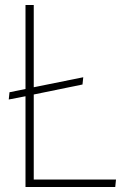

<svg xmlns="http://www.w3.org/2000/svg" viewBox="-20 -748 519 768"><path d="M15 -350 18 -379 82 -392V-728H115V-399L313 -439L310 -410L115 -370V-30H444L441 0H82V-363Z"/></svg>

Font: Murecho ExtraLight
Style: Regular
Weight: 200
Designer: Neil Summerour
Foundry: Positype
Version: Version 1.010; ttfautohint (v1.8.3)